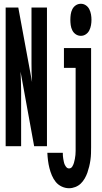

<svg xmlns="http://www.w3.org/2000/svg" viewBox="-20 -775 540 1018"><path d="M409 -585Q394 -585 382 -593Q370 -601 363.5 -614Q357 -627 355 -641.5Q353 -656 353 -670Q353 -684 355 -698.5Q357 -713 363.5 -726Q370 -739 382 -747Q394 -755 409 -755Q423 -755 435 -747Q447 -739 453.5 -726Q460 -713 462.5 -698.5Q465 -684 465 -670Q465 -656 462.5 -641.5Q460 -627 453.5 -614Q447 -601 435 -593Q423 -585 409 -585ZM10 0V-735H77L150 -340Q148 -365 147.5 -390.5Q147 -416 147 -441V-735H229V0H161L89 -395Q90 -370 91 -344.5Q92 -319 92 -294V0ZM346 223Q326 223 307 214Q288 205 275.5 189.5Q263 174 255 155Q247 136 242 116Q237 96 234.5 76Q232 56 231 35H313Q313 43 313.5 51.5Q314 60 315.5 67.5Q317 75 318.5 83Q320 91 323.5 98.5Q327 106 332.5 112Q338 118 346 118Q357 118 363 108.5Q369 99 372 88.5Q375 78 377 67.5Q379 57 380 46.5Q381 36 381 25.5Q381 15 381 5V-415H319V-520H463V5Q463 22 462.5 39Q462 56 459.5 73.5Q457 91 453 107.5Q449 124 443.5 140Q438 156 429 171.5Q420 187 408 198.5Q396 210 379.5 216.5Q363 223 346 223Z"/></svg>

Font: Iosevka SS18 Extrabold
Style: Regular
Weight: 800
Monospace: yes
Designer: Belleve Invis
Foundry: Belleve Invis
Version: Version 25.1.1; ttfautohint (v1.8.4)